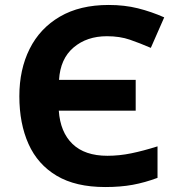

<svg xmlns="http://www.w3.org/2000/svg" viewBox="-20 -744 717 774"><path d="M411 -598Q330 -598 276.5 -552.5Q223 -507 218 -422H527V-298H217Q223 -211 272.5 -163.5Q322 -116 413 -116Q461 -116 509.5 -126Q558 -136 615 -154V-27Q564 -8 515 1Q466 10 404 10Q285 10 208.5 -35.5Q132 -81 95 -163.5Q58 -246 58 -356Q58 -464 99.5 -547Q141 -630 221.5 -677Q302 -724 418 -724Q482 -724 536 -710.5Q590 -697 642 -674L588 -551Q544 -570 503.5 -584Q463 -598 411 -598Z"/></svg>

Font: Noto Sans
Style: Bold
Weight: 700
Designer: Monotype Design Team
Foundry: Monotype Imaging Inc.
Version: Version 2.000;GOOG;noto-source:20170915:90ef993387c0; ttfaut